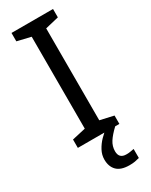

<svg xmlns="http://www.w3.org/2000/svg" viewBox="-238 -764 815 1033"><g transform="rotate(-30 169.5 -247.0)"><path d="M298 0H40V-52L124 -71V-642L40 -662V-714H298V-662L214 -642V-71L298 -52ZM204 116Q204 161 249 161Q266 161 277.5 158.5Q289 156 297 155V211Q283 215 269 217.5Q255 220 235 220Q182 220 157 195Q132 170 132 126Q132 97 146.5 70Q161 43 182.5 21Q204 -1 224 -15L272 0Q238 32 221 58.5Q204 85 204 116Z"/></g></svg>

Font: Noto Sans Indic Siyaq Numbers
Style: Regular
Weight: 400
Designer: Monotype Design Team
Foundry: Monotype Imaging Inc.
Version: Version 2.002; ttfautohint (v1.8.4.7-5d5b)